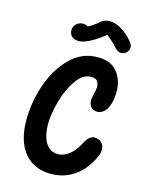

<svg xmlns="http://www.w3.org/2000/svg" viewBox="-141 -1059 902 1158"><g transform="rotate(15 310.0 -480.0)"><path d="M65.2 -266.7Q65.2 -375.8 102.7 -486.1Q140.2 -596.4 212.7 -669.2Q285.2 -742 384.8 -742Q466.1 -742 505.2 -694.2Q544.4 -646.5 546.9 -580.8Q549.3 -515 526.4 -467.6Q513.3 -440.1 489 -428.7Q464.8 -417.2 439.6 -428.7Q426 -434.9 419 -448.1Q411.9 -461.2 411.3 -477.8Q410.8 -494.3 415.4 -510L416.6 -514.8Q424.2 -541.8 425.5 -563.7Q426.7 -585.7 416 -601.6Q405.3 -617.6 376.9 -617.6Q324.4 -617.6 283.8 -559Q243.2 -500.4 220.6 -418.8Q198 -337.2 198 -274.1Q198 -227.8 209.6 -191.8Q221.2 -155.8 244.1 -135.3Q267.1 -114.8 300.3 -114.8Q326.7 -114.8 351.2 -128Q375.7 -141.2 396.7 -165.8Q417.7 -190.5 435 -224.7Q450.8 -254.6 470.2 -264.2Q489.6 -273.8 512.8 -265.4Q531.2 -259.1 541.1 -244.8Q551.1 -230.6 552 -211.5Q552.8 -192.4 543.6 -170.6Q522.2 -118.8 486.8 -77.7Q451.3 -36.7 401.8 -12.8Q352.2 11.2 291.8 11.2Q220.9 11.2 169.9 -21.5Q118.9 -54.2 92 -116.5Q65.2 -178.8 65.2 -266.7ZM204.1 -897.9Q218 -910.6 236.2 -913.5Q254.4 -916.3 270.5 -909.3Q286.7 -902.3 294.5 -886.8L244.6 -888.9Q270.8 -899.7 295.7 -915.7Q320.6 -931.7 340.3 -949.1Q367 -971.7 398.2 -971Q429.3 -970.3 460.9 -953.7Q486.9 -939.7 507.6 -922.2Q528.3 -904.7 546.8 -880.7Q560.3 -863.8 559.2 -846.7Q558 -829.7 544.8 -816.8Q529.9 -802.5 510.3 -803.4Q490.7 -804.2 474.8 -821.7Q453.1 -845.7 430.9 -865.4Q408.8 -885.1 383.7 -903.4L420.8 -902.8Q393.2 -876.2 357.7 -852.5Q322.2 -828.8 290.8 -816Q266.1 -805.5 241.2 -806.3Q216.3 -807.2 201.1 -822.2Q192 -831.4 188.8 -845.2Q185.6 -858.9 189.3 -873.3Q193 -887.7 204.1 -897.9Z"/></g></svg>

Font: Monaspace Radon Var
Style: Regular
Weight: 400
Designer: Riley Cran and the Lettermatic Team
Version: Version 1.000 (Monaspace Radon Var)